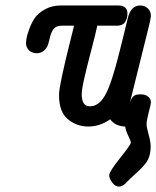

<svg xmlns="http://www.w3.org/2000/svg" viewBox="-20 -464 578 710"><path d="M76.2 -305.2Q76.2 -309.1 77.6 -320.1Q79.1 -331.1 87.2 -354Q95.2 -377 107.7 -396Q120.1 -415 146 -429.4Q171.9 -443.8 206.1 -443.8H416Q451.2 -443.8 451.2 -414.1Q451.2 -400.9 447 -391.4Q442.9 -381.8 439 -377.9Q435.1 -374 428 -371.6Q420.9 -369.1 418.9 -369.1Q417 -369.1 413.1 -369.1H339.8Q334 -341.3 318.6 -282.7Q303.2 -224.1 292.7 -179Q282.2 -133.8 282.2 -115.2Q282.2 -71.3 312 -70.8Q334 -70.8 351.1 -87.9Q368.2 -105 382.1 -140.4Q396 -175.8 408 -219.5Q419.9 -263.2 435.1 -325.2Q446.3 -371.1 452.1 -395Q463.4 -443.8 499 -443.8Q515.1 -443.8 526.6 -432.9Q538.1 -421.9 538.1 -404.8Q538.1 -401.9 534.2 -381.8L469.2 -120.1Q460.4 -85.9 460 -83Q464.8 -97.2 468.5 -102.5Q472.2 -107.9 479 -111.6Q485.8 -115.2 499 -115.2Q510.3 -115.2 516.1 -112.8Q523.9 -110.8 531 -103.5Q538.1 -96.2 538.1 -85Q538.1 -79.1 530 -48.6Q522 -18.1 522 -4.9Q522 6.3 529.5 33.2Q537.1 60.1 537.1 78.1Q537.1 107.9 526.6 127.4Q516.1 147 485.1 175Q454.1 203.1 449.2 209Q434.1 226.1 420.9 226.1Q405.8 226.1 394.8 210.9Q383.8 195.8 383.8 184.1Q383.8 170.9 423.8 120.8Q463.9 70.8 463.9 63Q463.9 58.1 454.3 38.1Q444.8 18.1 442.9 3.9Q406.7 2.9 387.2 -22.9Q350.1 3.9 306.2 3.9Q264.2 3.9 231.2 -22.9Q198.2 -49.8 198.2 -112.8Q198.2 -147.9 241.2 -317.9Q249 -350.1 253.9 -369.1H209Q188 -369.1 178.5 -357.2Q168.9 -345.2 163.6 -321.5Q158.2 -297.9 154.8 -292Q140.6 -267.1 115.2 -267.1Q99.1 -267.1 87.6 -277.6Q76.2 -288.1 76.2 -305.2Z"/></svg>

Font: CMU Typewriter Text
Style: BoldItalic
Weight: 700
Italic angle: -14.04°
Version: Version 0.7.0